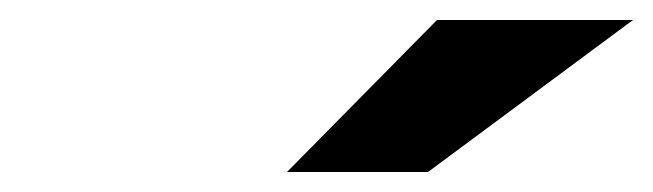

<svg xmlns="http://www.w3.org/2000/svg" viewBox="-20 -779 653 192"><path d="M417 -759H613L408 -607H267Z"/></svg>

Font: Idrija
Style: Italic
Weight: 800
Italic angle: -11.3°
Designer: Julieta Ulanovsky
Foundry: Julieta Ulanovsky
Version: Version 7.200